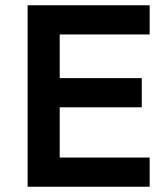

<svg xmlns="http://www.w3.org/2000/svg" viewBox="-20 -710 639 730"><path d="M85 0V-690H549V-579H207V-413H519V-302H207V-111H549V0Z"/></svg>

Font: Oxanium ExtraLight SemiBold
Style: Regular
Weight: 600
Version: Version 2.000